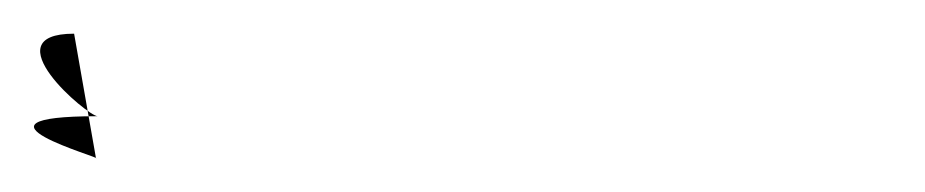

<svg xmlns="http://www.w3.org/2000/svg" viewBox="-44 -20 549 114"><path d="M0 0C-50 0 8 49 14 49C-73 49 18 74 13 74Z"/></svg>

Font: Proton
Style: LitExtIt
Weight: 500
Version: Version 1.017